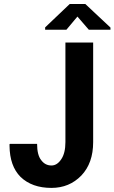

<svg xmlns="http://www.w3.org/2000/svg" viewBox="-20 -922 568 953"><path d="M304.7 -710.9Q338.9 -710.9 442.4 -710.9Q442.4 -587.9 442.4 -216.8Q442.4 -112.3 383.8 -50.8Q324.2 10.7 235.4 10.7Q138.7 10.7 82 -43.9Q28.3 -97.7 27.3 -198.2Q27.3 -202.1 27.3 -206.1Q28.3 -207 29.3 -208Q63.5 -208 164.1 -208Q164.1 -152.3 184.6 -127Q204.1 -100.6 235.4 -100.6Q263.7 -100.6 284.2 -131.8Q304.7 -162.1 304.7 -216.8Q304.7 -381.8 304.7 -710.9ZM528.3 -785.2Q528.3 -782.2 528.3 -774.4Q502 -774.4 420.9 -774.4Q406.2 -791 364.3 -839.8Q350.6 -823.2 309.6 -774.4Q283.2 -774.4 204.1 -774.4Q204.1 -777.3 204.1 -786.1Q234.4 -815.4 326.2 -902.3Q345.7 -902.3 403.3 -902.3Q434.6 -873 528.3 -785.2Z"/></svg>

Font: Noto Sans Hebrew DECATHLON 
Style: Bold
Weight: 400
Designer: Monotype Design Team
Version: Version 2.000;GOOG;noto-fonts:20170220:a8a215d2e889